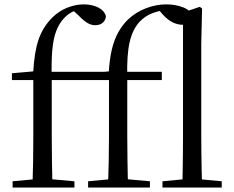

<svg xmlns="http://www.w3.org/2000/svg" viewBox="-20 -836 1042 856"><path d="M36.2 0V-27.8L152.1 -38.6H190.5L311.9 -27.8V0ZM124.7 0Q126.7 -56.6 127.6 -114.3Q128.5 -171.9 128.5 -228.5V-478.9H33.1V-509.4L158.4 -520.4L127.7 -504.6L127.9 -510.9Q132.7 -603.4 151.9 -659.5Q171 -715.7 213.2 -757.8Q243.5 -787.4 280.3 -801.9Q317.2 -816.5 353.5 -816.5Q389.6 -816.5 417.1 -803Q444.6 -789.6 452.2 -764.2Q451.4 -747.3 439 -735.5Q426.5 -723.7 404.6 -723.7Q385.9 -723.7 368.6 -734.3Q351.4 -744.8 328.7 -768.5L303 -792V-803.5H344.3V-794.7Q322 -792.5 302.8 -783.2Q283.7 -773.9 266.5 -756.1Q244.1 -732.6 231 -698.6Q217.8 -664.7 213.2 -613.2Q208.5 -561.6 210.7 -484.7V-228.5Q210.7 -171.9 211.7 -114.3Q212.7 -56.6 213.9 0ZM170.2 -478.9V-516H466.5V-478.9ZM372.8 0V-27.8L488.8 -38.6H528.6L648.5 -27.8V0ZM461.4 0Q463.4 -56.6 464.7 -114.3Q465.9 -171.9 465.9 -228.5V-478.9H370.6V-509.4L495.1 -520.4L464.4 -504.6Q467.8 -570.3 478.6 -615.4Q489.5 -660.5 507.7 -692.6Q525.9 -724.8 550.5 -749Q586.6 -782.5 631.6 -799.5Q676.5 -816.5 721.2 -816.5Q762.9 -816.5 796.8 -803.1Q830.7 -789.8 838.3 -764Q837.3 -747.8 826.1 -736.7Q814.9 -725.5 793.5 -725.5Q773 -725.5 750.5 -736.1Q727.9 -746.8 704.9 -772.2L687.3 -792.8V-804H719.9V-792.5Q683.6 -786.9 655.4 -775.5Q627.2 -764.1 603.5 -740.2Q571.6 -706.6 558.2 -649.1Q544.7 -591.7 547.4 -489.9V-228.5Q547.4 -171.9 548.4 -114.3Q549.4 -56.6 550.6 0ZM506.9 -478.9V-516H701.4V-478.9ZM704.4 0V-27.8L818.7 -38.6H852.1L968.6 -27.8V0ZM792.9 0Q793.9 -31.5 794.4 -70.8Q794.9 -110.1 795.4 -151.5Q795.9 -192.9 795.9 -228.5V-780.3L870.7 -805.5L880.9 -798L877.3 -641V-228.5Q877.3 -192.9 877.8 -151.5Q878.3 -110.1 879.2 -70.8Q880.1 -31.5 881.1 0Z"/></svg>

Font: Noto Serif SC ExtraLight
Style: Regular
Weight: 200
Designer: Ryoko NISHIZUKA 西塚涼子 (kana & ideographs); Frank Grießhammer (Latin, Greek & Cyrillic); Wenlong ZHANG 张文龙 (bopomofo); San
Foundry: Adobe
Version: Version 2.002-H1;hotconv 1.1.0;makeotfexe 2.6.0